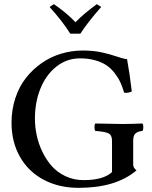

<svg xmlns="http://www.w3.org/2000/svg" viewBox="-20 -904 741 934"><path d="M382.8 -658.2Q433.6 -658.2 474.1 -649.4Q514.6 -640.6 546.1 -629.6Q577.6 -618.7 598.1 -616.2Q610.8 -546.9 621.1 -459Q603 -450.2 584 -453.1Q575.7 -481.4 565.4 -503.7Q555.2 -525.9 537.6 -548.6Q520 -571.3 497.8 -586.4Q475.6 -601.6 442.6 -610.8Q409.7 -620.1 369.1 -620.1Q305.2 -620.1 254.6 -580.3Q204.1 -540.5 177 -473.9Q149.9 -407.2 149.9 -327.1Q149.9 -286.6 158.7 -245.4Q167.5 -204.1 186.5 -164.8Q205.6 -125.5 232.7 -95.2Q259.8 -64.9 299.6 -46.4Q339.4 -27.8 386.2 -27.8Q483.4 -27.8 524.9 -66.9V-219.2Q524.9 -247.1 507.6 -255.4Q490.2 -263.7 443.8 -267.1Q439.5 -271.5 439.5 -285.2Q439.5 -298.8 443.8 -303.2Q553.7 -300.8 576.2 -300.8Q610.4 -300.8 672.9 -303.2Q677.2 -298.8 677.2 -285.2Q677.2 -271.5 672.9 -267.1Q649.4 -264.6 638.7 -254.4Q627.9 -244.1 627.9 -219.2V-103Q627.9 -87.9 644 -75.2Q544.4 9.8 362.8 9.8Q267.1 9.8 192.9 -29.3Q118.7 -68.4 77.4 -140.6Q36.1 -212.9 36.1 -307.1Q36.1 -370.6 54.7 -426.8Q73.2 -482.9 106 -524.7Q138.7 -566.4 182.4 -596.9Q226.1 -627.4 277.3 -642.8Q328.6 -658.2 382.8 -658.2ZM321.8 -740.2Q286.6 -797.4 221.2 -870.1L242.2 -883.8Q304.7 -840.8 347.2 -795.9Q385.3 -835.9 451.2 -883.8L472.2 -870.1Q403.8 -792 371.1 -740.2Z"/></svg>

Font: Common Serif Medium
Style: Regular
Weight: 500
Designer: Philipp H. Poll, Khaled Hosny
Foundry: Stefan Peev, Context Ltd.
Version: Version 1.026